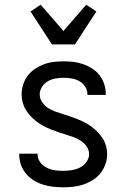

<svg xmlns="http://www.w3.org/2000/svg" viewBox="-20 -789 540 817"><path d="M249 8Q227 8 205.5 5.5Q184 3 163 -3.5Q142 -10 123.5 -21.5Q105 -33 91 -49.5Q77 -66 69.5 -87Q62 -108 62 -130V-135H140V-132Q140 -114 151 -99Q162 -84 178.5 -75.5Q195 -67 213 -64.5Q231 -62 249 -62Q267 -62 285.5 -65Q304 -68 320 -76Q336 -84 347.5 -99.5Q359 -115 359 -133Q359 -151 349 -165.5Q339 -180 324.5 -189.5Q310 -199 294 -205Q278 -211 261.5 -216Q245 -221 228.5 -226.5Q212 -232 196 -238.5Q180 -245 165 -253Q150 -261 136 -271.5Q122 -282 110.5 -294.5Q99 -307 90 -321.5Q81 -336 76.5 -353Q72 -370 72 -387Q72 -408 78.5 -429Q85 -450 98 -467Q111 -484 129 -496Q147 -508 167 -515.5Q187 -523 208.5 -525.5Q230 -528 251 -528Q272 -528 293 -525.5Q314 -523 334 -516Q354 -509 372 -497.5Q390 -486 403 -469.5Q416 -453 423 -432.5Q430 -412 430 -391V-385H352V-388Q352 -405 342.5 -420Q333 -435 318 -443.5Q303 -452 285.5 -455Q268 -458 251 -458Q234 -458 216.5 -455Q199 -452 184 -443.5Q169 -435 159 -419.5Q149 -404 149 -387Q149 -370 159 -355Q169 -340 183 -330.5Q197 -321 213.5 -315Q230 -309 246.5 -304Q263 -299 279 -293.5Q295 -288 311 -281.5Q327 -275 342.5 -267Q358 -259 371.5 -248.5Q385 -238 397 -225.5Q409 -213 418 -198.5Q427 -184 431.5 -167Q436 -150 436 -133Q436 -111 428.5 -90Q421 -69 407.5 -52Q394 -35 375 -23Q356 -11 335.5 -4Q315 3 293 5.5Q271 8 249 8ZM201 -600 110 -740 153 -769 250 -657 347 -769 390 -740 299 -600Z"/></svg>

Font: Iosevka MaddieWtf
Style: Regular
Weight: 400
Monospace: yes
Designer: Belleve Invis
Foundry: Belleve Invis
Version: Version 31.3.0; ttfautohint (v1.8.3)